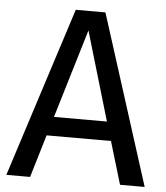

<svg xmlns="http://www.w3.org/2000/svg" viewBox="-53 -791 725 838"><g transform="rotate(5 309.5 -372.0)"><path d="M504 0H612L375 -744H245L6 0H110L166 -187H448ZM191 -270 308 -659 423 -270Z"/></g></svg>

Font: Glow Sans SC Normal Medium
Style: Regular
Weight: 600
Designer: Ryoko NISHIZUKA (kana, bopomofo & ideographs); Paul D. Hunt (Latin, Greek & Cyrillic); Sandoll Communications, Soo-young
Version: Version 0.93